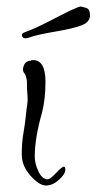

<svg xmlns="http://www.w3.org/2000/svg" viewBox="-20 -504 297 591"><path d="M244 -480Q257 -477 257 -457Q257 -437 233.5 -427Q210 -417 151.5 -407Q93 -397 73 -389.5Q53 -382 48.5 -391.5Q44 -401 57 -405Q86 -415 140 -443Q218 -484 229 -484ZM181 18Q181 32 161.5 49.5Q142 67 121.5 67Q101 67 74 37Q47 7 47 -29Q47 -65 52 -93.5Q57 -122 59.5 -147Q62 -172 64 -184Q66 -196 64.5 -211.5Q63 -227 63 -232Q63 -237 63 -249.5Q63 -262 57 -276Q47 -286 53 -301.5Q59 -317 75 -317Q76 -317 76 -318V-319Q79 -319 82 -319Q120 -319 120 -252Q120 -198 109 -156Q87 -79 87 -22Q87 0 98.5 24Q110 48 127 48Q134 48 152.5 28.5Q171 9 176 9Q181 9 181 17Z"/></svg>

Font: Ruge Boogie
Style: Regular
Weight: 400
Version: Version 1.003